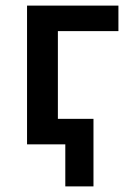

<svg xmlns="http://www.w3.org/2000/svg" viewBox="-20 -515 468 685"><path d="M76.5 0V-495H402.5V-404H186.5V-91H313.5V150H213V0Z"/></svg>

Font: Geologica EX
Style: Regular
Weight: 400
Designer: Sindre Bremnes, Frode Helland
Foundry: Monokrom Skriftforlag AS
Version: Version 1.010;gftools[0.9.28]